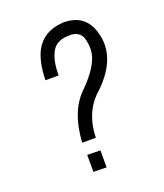

<svg xmlns="http://www.w3.org/2000/svg" viewBox="-106 -611 585 684"><g transform="rotate(-20 186.0 -269.0)"><path d="M131.8 -65.4 181.6 -64.5V0L131.8 -1ZM215.8 -538.1Q285.2 -537.1 311.5 -479.5Q356.4 -370.1 250 -267.6Q243.2 -260.7 237.3 -255.9Q183.6 -201.2 181.6 -112.3H129.9Q136.7 -231.4 201.2 -291Q261.7 -352.5 270.5 -399.4Q275.4 -429.7 265.6 -460Q255.9 -484.4 225.6 -487.3Q221.7 -487.3 219.7 -487.3Q168.9 -488.3 150.4 -454.1Q149.4 -451.2 148.4 -450.2Q132.8 -418 132.8 -366.2H83Q84 -431.6 104.5 -473.6Q134.8 -531.2 204.1 -537.1Q210.9 -538.1 215.8 -538.1Z"/></g></svg>

Font: Bratas-flat
Style: flat
Weight: 400
Designer: MUHAMMAD YONI
Version: Version 001.000